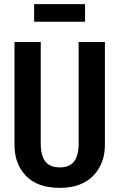

<svg xmlns="http://www.w3.org/2000/svg" viewBox="-20 -894 577 928"><path d="M487 -194Q487 -103 430.5 -44.5Q374 14 269 14Q162 14 106 -43.5Q50 -101 50 -194V-691H177V-200Q177 -142 199 -113.5Q221 -85 269 -85Q316 -85 338 -113.5Q360 -142 360 -200V-691H487ZM391 -789H145V-874H391Z"/></svg>

Font: Fira Sans Extra Condensed Medium
Style: Regular
Weight: 500
Width: 1
Designer: Carrois Corporate & Edenspiekermann AG
Foundry: Carrois Corporate GbR & Edenspiekermann AG
Version: Version 4.203